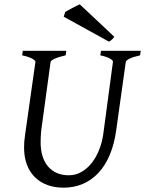

<svg xmlns="http://www.w3.org/2000/svg" viewBox="-20 -849 668 884"><path d="M625 -594.2Q594.2 -587.4 577.1 -579.1Q560.1 -570.8 559.1 -564L515.1 -250Q506.3 -186 485.6 -136.5Q464.8 -86.9 433.3 -53.2Q401.9 -19.5 361.1 -2.2Q320.3 15.1 272 15.1Q231.9 15.1 198.5 2.9Q165 -9.3 141.1 -32.7Q117.2 -56.2 104 -90.6Q90.8 -125 90.8 -169.9Q90.8 -182.6 91.8 -196.8Q92.8 -210.9 95.2 -226.1L143.1 -564Q144 -569.8 128.9 -578.6Q113.8 -587.4 82 -594.2L85 -615.2H285.2L282.2 -594.2Q251.5 -587.4 232.9 -579.1Q214.4 -570.8 212.9 -564L169.9 -249Q167 -220.2 167 -193.8Q167 -159.7 175.3 -131.8Q183.6 -104 200 -84Q216.3 -64 240.7 -53Q265.1 -42 296.9 -42Q328.6 -42 355.5 -57.6Q382.3 -73.2 402.6 -99.1Q422.9 -125 436.3 -158.7Q449.7 -192.4 455.1 -229L500 -564Q501.5 -569.8 487.5 -578.6Q473.6 -587.4 441.9 -594.2L444.8 -615.2H627.9ZM273.4 -772 280.3 -793.9Q285.2 -796.9 293.9 -801.8Q302.7 -806.6 312.7 -812Q322.8 -817.4 332 -822Q341.3 -826.7 347.2 -829.1L506.3 -679.7Q502 -673.3 496.3 -667.7Q490.7 -662.1 481.9 -657.2Z"/></svg>

Font: Akkhara
Style: Italic
Weight: 400
Italic angle: -7°
Designer: J. Victor Gaultney
Version: Version 1.00 June 13, 2006, initial release